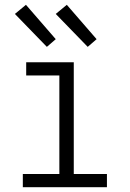

<svg xmlns="http://www.w3.org/2000/svg" viewBox="-20 -779 540 799"><path d="M75 0V-55H227V-465H89V-520H287V-55H425V0ZM345 -584 212 -721 258 -759 382 -616ZM175 -584 42 -721 88 -759 212 -616Z"/></svg>

Font: Iosevka Term Curly Light
Style: Regular
Weight: 300
Designer: Belleve Invis
Foundry: Belleve Invis
Version: Version 32.3.0